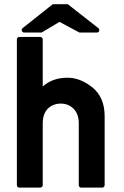

<svg xmlns="http://www.w3.org/2000/svg" viewBox="-20 -874 577 895"><path d="M69.8 0.5Q64.9 0.5 61.8 -2.9Q58.6 -6.3 58.6 -11.2V-689.9Q58.6 -694.8 61.8 -698.2Q64.9 -701.7 69.8 -701.7H167.5Q172.4 -701.7 175.8 -698.2Q179.2 -694.8 179.2 -689.9V-470.7Q224.6 -511.7 294.9 -511.7Q354.5 -511.7 411.1 -466.3Q467.8 -419.9 467.8 -332.5V-11.2Q467.8 -6.3 464.6 -2.9Q461.4 0.5 456.1 0.5H358.9Q353.5 0.5 350.3 -2.9Q347.2 -6.3 347.2 -11.2V-298.8Q347.2 -342.8 322.8 -367.2Q298.8 -391.1 263.7 -391.1Q227.5 -391.1 202.6 -367.2Q179.2 -342.8 179.2 -298.8V-11.2Q179.2 -6.3 175.8 -2.9Q172.4 0.5 167.5 0.5ZM93.3 -722.2Q88.9 -722.2 85.9 -724.4Q83 -726.6 81.8 -730Q80.6 -733.4 81.5 -736.8Q82.5 -740.2 85.9 -743.2L226.1 -854.5H295.9L438 -743.2Q441.4 -740.2 442.4 -736.8Q443.4 -733.4 442.4 -730Q441.4 -726.6 438.5 -724.4Q435.5 -722.2 431.2 -722.2H350.6L257.3 -772Q236.8 -759.3 215.3 -746.8Q193.8 -734.4 173.8 -722.2Z"/></svg>

Font: Alte DIN 1451 Mittelschrift
Style: Bold
Weight: 700
Designer: Peter Wiegel
Foundry: Peter Wiegel
Version: Version 1.003